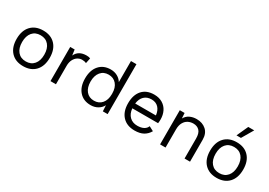

<svg xmlns="http://www.w3.org/2000/svg" viewBox="13 -1586 3412 2432"><g transform="rotate(30 1719.0 -370.0)"><path d="M546 -250Q546 -128 481.5 -59Q417 10 304 10Q191 10 126.5 -59Q62 -128 62 -250Q62 -372 126.5 -441Q191 -510 304 -510Q417 -510 481.5 -441Q546 -372 546 -250ZM142 -250Q142 -161 185 -110Q228 -59 304 -59Q380 -59 423 -110Q466 -161 466 -250Q466 -339 423 -390Q380 -441 304 -441Q228 -441 185 -390Q142 -339 142 -250Z M992 -500 976 -422Q952 -435 913 -435Q881 -435 850.5 -416.5Q820 -398 800.5 -360.5Q781 -323 781 -270V0H701V-500H766L777 -418Q819 -510 937 -510Q973 -510 992 -500Z M1537 -730V0H1467L1462 -87Q1440 -43 1394.5 -16.5Q1349 10 1291 10Q1186 10 1124.5 -59.5Q1063 -129 1063 -250Q1063 -371 1124.5 -440.5Q1186 -510 1291 -510Q1346 -510 1389.5 -486Q1433 -462 1457 -422V-730ZM1457 -244V-256Q1457 -340 1414.5 -390Q1372 -440 1300 -440Q1227 -440 1185 -388.5Q1143 -337 1143 -250Q1143 -163 1185 -111.5Q1227 -60 1300 -60Q1372 -60 1414.5 -110Q1457 -160 1457 -244Z M2148 -220H1771Q1778 -144 1821.5 -102Q1865 -60 1934 -60Q1989 -60 2025.5 -79Q2062 -98 2075 -134L2142 -99Q2112 -46 2062 -18Q2012 10 1934 10Q1821 10 1756.5 -59Q1692 -128 1692 -250Q1692 -372 1753.5 -441Q1815 -510 1928 -510Q1998 -510 2049 -479Q2100 -448 2126 -395Q2152 -342 2152 -276Q2152 -248 2148 -220ZM1772 -291H2075Q2067 -361 2029 -400.5Q1991 -440 1928 -440Q1862 -440 1821.5 -401Q1781 -362 1772 -291Z M2742 -320V0H2662V-292Q2662 -370 2628.5 -405Q2595 -440 2539 -440Q2499 -440 2464 -422.5Q2429 -405 2406.5 -365.5Q2384 -326 2384 -266V0H2304V-500H2374L2379 -422Q2404 -467 2448 -488.5Q2492 -510 2547 -510Q2632 -510 2687 -461Q2742 -412 2742 -320Z M2892 0ZM3376 -250Q3376 -128 3311.5 -59Q3247 10 3134 10Q3021 10 2956.5 -59Q2892 -128 2892 -250Q2892 -372 2956.5 -441Q3021 -510 3134 -510Q3247 -510 3311.5 -441Q3376 -372 3376 -250ZM2972 -250Q2972 -161 3015 -110Q3058 -59 3134 -59Q3210 -59 3253 -110Q3296 -161 3296 -250Q3296 -339 3253 -390Q3210 -441 3134 -441Q3058 -441 3015 -390Q2972 -339 2972 -250ZM3248 -750 3150 -583H3085L3161 -750Z"/></g></svg>

Font: Work Sans
Style: Regular
Weight: 400
Designer: Wei Huang
Foundry: Wei Huang
Version: Version 1.500; ttfautohint (v1.6)